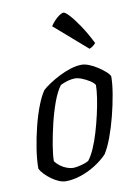

<svg xmlns="http://www.w3.org/2000/svg" viewBox="-84 -800 625 857"><g transform="rotate(-10 228.5 -371.5)"><path d="M145 0Q130 0 113.5 -7Q97 -14 81 -25.5Q65 -37 52 -50.5Q39 -64 33 -77Q33 -116 40.5 -165Q48 -214 60.5 -264Q73 -314 89 -355Q105 -396 121 -418Q133 -429 154 -443Q175 -457 200.5 -470Q226 -483 253 -491.5Q280 -500 304 -500Q318 -500 337 -492.5Q356 -485 375 -472.5Q394 -460 408 -447.5Q422 -435 425 -426Q425 -392 417 -345Q409 -298 396.5 -249Q384 -200 368 -157Q352 -114 335 -88Q311 -63 279 -43Q247 -23 212 -11.5Q177 0 145 0ZM187 -53Q195 -53 208.5 -55.5Q222 -58 236 -62.5Q250 -67 258 -72Q272 -89 286 -120.5Q300 -152 311.5 -191Q323 -230 332 -269.5Q341 -309 346 -343.5Q351 -378 351 -400Q344 -411 328 -421Q312 -431 294.5 -438Q277 -445 263 -445Q250 -445 232.5 -440.5Q215 -436 197 -427Q178 -402 162 -358.5Q146 -315 134 -265Q122 -215 114.5 -170Q107 -125 107 -97Q117 -84 130.5 -74Q144 -64 159.5 -58.5Q175 -53 187 -53ZM351 -564 204 -692Q211 -703 222 -715Q233 -727 245 -735Q257 -743 264 -743Q272 -743 290 -723.5Q308 -704 332 -668.5Q356 -633 380 -585Q376 -580 368 -573.5Q360 -567 351 -564Z"/></g></svg>

Font: Texturina 12pt ExtraLight
Style: Italic
Weight: 250
Italic angle: -11°
Designer: Guillermo Torres Carreño
Foundry: Omnibus-Type
Version: Version 1.002